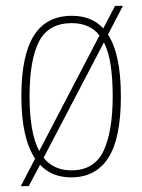

<svg xmlns="http://www.w3.org/2000/svg" viewBox="-20 -596 486 656"><path d="M100 -54Q77 -88 65 -141Q53 -194 53 -267Q53 -406 95.5 -474Q138 -542 226 -542Q293 -542 333 -499L373 -576H400L349 -478Q393 -410 393 -267Q393 -123 350 -56.5Q307 10 223 10Q157 10 117 -33L78 40H51ZM320 -475Q287 -517 225 -517Q146 -517 113.5 -454.5Q81 -392 81 -267Q81 -206 89 -159Q97 -112 114 -80ZM224 -14Q302 -14 333.5 -80Q365 -146 365 -267Q365 -328 358 -374Q351 -420 335 -451L129 -57Q163 -14 224 -14Z"/></svg>

Font: Noto Serif Thai Condensed Thin
Style: Regular
Weight: 100
Width: 3
Designer: Monotype Design Team
Foundry: Monotype Imaging Inc.
Version: Version 2.001; ttfautohint (v1.8.4.7-5d5b)